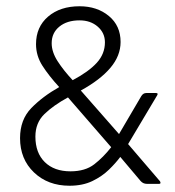

<svg xmlns="http://www.w3.org/2000/svg" viewBox="-20 -587 558 613"><path d="M360 -159 431 -280Q437 -290 447 -290H478Q486 -290 482 -283L389 -127L491 -8Q495 0 488 0H449Q437 0 429 -9L364 -86Q350 -67 328 -45.5Q306 -24 275 -9Q244 6 202 6Q133 6 88.5 -36.5Q44 -79 44 -146Q44 -205 80 -242Q116 -279 169 -309Q136 -345 115.5 -377Q95 -409 95 -446Q95 -501 133.5 -534Q172 -567 234 -567Q290 -567 327.5 -536Q365 -505 365 -453Q365 -409 332.5 -370.5Q300 -332 238 -298ZM212 -331Q263 -358 289 -386.5Q315 -415 315 -452Q315 -482 292 -502Q269 -522 234 -522Q194 -522 169.5 -502Q145 -482 145 -449Q145 -421 164 -391.5Q183 -362 212 -331ZM335 -117 197 -276Q151 -251 122 -223Q93 -195 93 -151Q93 -99 123 -69.5Q153 -40 205 -40Q252 -40 281 -62.5Q310 -85 335 -117Z"/></svg>

Font: Zain Light
Style: Regular
Weight: 300
Designer: Zain,Boutros
Foundry: Mobile Telecommunications Company (Zain), 2024
Version: Version 1.51; ttfautohint (v1.8.4)